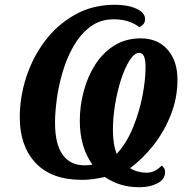

<svg xmlns="http://www.w3.org/2000/svg" viewBox="-20 -745 784 806"><path d="M566 41Q521 41 485 29.5Q449 18 420 -2Q397 3 374 6.5Q351 10 324 10Q196 10 129.5 -61Q63 -132 63 -252Q63 -338 90.5 -422Q118 -506 170 -574.5Q222 -643 296 -684Q370 -725 462 -725Q516 -725 552.5 -708.5Q589 -692 589 -665Q589 -642 565 -631Q522 -664 458 -664Q401 -664 359.5 -633Q318 -602 289.5 -552.5Q261 -503 243.5 -444.5Q226 -386 218.5 -329.5Q211 -273 211 -230Q211 -140 243 -95.5Q275 -51 335 -51Q342 -51 350.5 -51.5Q359 -52 368 -54Q315 -128 315 -238Q315 -301 331.5 -362.5Q348 -424 380 -474Q412 -524 460 -554Q508 -584 571 -584Q642 -584 683.5 -536.5Q725 -489 725 -411Q725 -334 697.5 -264Q670 -194 625 -136.5Q580 -79 526 -39Q542 -29 560 -24.5Q578 -20 594 -20Q614 -20 629 -27.5Q644 -35 659 -50Q664 -46 668.5 -39.5Q673 -33 673 -23Q673 8 641 24.5Q609 41 566 41ZM470 -99Q512 -145 538.5 -210Q565 -275 578 -342.5Q591 -410 591 -464Q591 -523 565 -523Q544 -523 524 -491.5Q504 -460 488 -410.5Q472 -361 463 -305.5Q454 -250 454 -200Q454 -138 470 -99Z"/></svg>

Font: Noto Serif Condensed
Style: Bold Italic
Weight: 700
Width: 3
Italic angle: -12°
Designer: Monotype Design Team
Foundry: Monotype Imaging Inc.
Version: Version 2.014